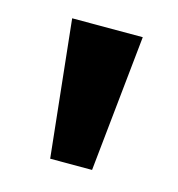

<svg xmlns="http://www.w3.org/2000/svg" viewBox="-58 -757 366 394"><g transform="rotate(15 125.0 -560.0)"><path d="M81 -415 50 -705H200L170 -415Z"/></g></svg>

Font: Nunito Sans 9pt
Style: Bold
Weight: 700
Version: Version 3.101;gftools[0.9.27]